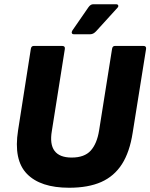

<svg xmlns="http://www.w3.org/2000/svg" viewBox="-20 -871 707 903"><path d="M305 12Q170 12 106.5 -53.5Q43 -119 65 -258L125 -641Q127 -655 139 -655H272Q287 -655 285 -641L224 -256Q213 -193 236.5 -161.5Q260 -130 317 -130Q377 -130 406.5 -162.5Q436 -195 446 -257L507 -641Q509 -655 521 -655H654Q669 -655 667 -641L604 -247Q590 -156 553.5 -99Q517 -42 456 -15Q395 12 305 12ZM327 -710Q320 -710 318 -715Q316 -720 320 -727L396 -837Q406 -851 418 -851H526Q534 -851 536 -845.5Q538 -840 532 -834L432 -724Q419 -710 405 -710Z"/></svg>

Font: Sofia Sans Black
Style: Italic
Weight: 900
Italic angle: -9°
Version: Version 4.100-B